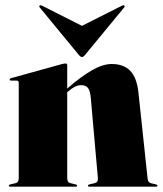

<svg xmlns="http://www.w3.org/2000/svg" viewBox="-20 -697 608 717"><path d="M231 -453V-366.5Q283 -411.5 323.8 -434.8Q364.5 -458 397 -458Q441.5 -458 466.2 -432.8Q491 -407.5 497 -351L531 -32Q532.5 -15.5 543 -13L562 -8.5Q568 -7 568 -4Q568 0 563 0H313.5Q308.5 0 308.5 -4Q308.5 -7 314.5 -8.5L333.5 -13Q347 -16 345.5 -32L319 -332Q317 -356.5 309 -367.8Q301 -379 283 -379Q270.5 -379 258.8 -372.8Q247 -366.5 235 -356L231 -352.5V-32Q231 -15.5 243 -13L262 -8.5Q268 -7 268 -4Q268 0 263 0H18Q13 0 13 -4Q13 -7 19 -8.5L38 -13Q50 -15.5 50 -32V-388Q50 -396 41.5 -396H22Q16 -396 16 -400.5Q16 -403.5 21 -405L210.5 -457.5Q220.5 -460 224 -460Q231 -460 231 -453ZM296.5 -490.5Q290.5 -484 286 -484Q281.5 -484 275.5 -490.5L128.5 -669Q125 -673.5 128 -676.5Q130.5 -678.5 136.5 -676L286 -600.5L436 -676Q442 -678.5 444 -676.5Q447.5 -674 443.5 -669Z"/></svg>

Font: Fraunces 144pt S000 Black
Style: Regular
Weight: 900
Version: Version 1.000; ttfautohint (v1.8.3)